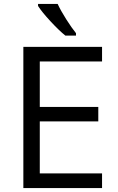

<svg xmlns="http://www.w3.org/2000/svg" viewBox="-20 -951 596 971"><path d="M496.1 0H98.1V-713.9H496.1V-640.1H181.2V-410.2H477.1V-336.9H181.2V-74.2H496.1ZM364.3 -771H310.5Q278.8 -796.4 235.4 -843.3Q191.9 -890.1 172.4 -920.9V-931.2H271.5Q287.1 -897.5 314.9 -853.5Q342.8 -809.6 364.3 -783.2Z"/></svg>

Font: OpenSans
Style: Regular
Weight: 400
Foundry: Ascender Corporation
Version: Version 1.10